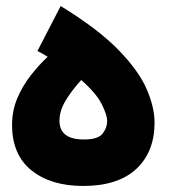

<svg xmlns="http://www.w3.org/2000/svg" viewBox="-20 -596 572 636"><path d="M255 20Q149 20 84.5 -31.5Q20 -83 20 -182Q20 -230 37.5 -271Q55 -312 82 -346.5Q109 -381 138 -408Q122 -418 104 -427L181 -576Q305 -500 372.5 -430.5Q440 -361 466 -300.5Q492 -240 492 -190Q492 -93 431.5 -36.5Q371 20 255 20ZM177 -196Q177 -134 258 -134Q305 -134 320 -153.5Q335 -173 335 -195Q335 -215 317 -251Q299 -287 249 -331Q215 -293 196 -260.5Q177 -228 177 -196Z"/></svg>

Font: Readex Pro bold
Style: Bold
Weight: 700
Designer: Bonnie Shaver-Troup, Thomas Jockin
Foundry: Lexend
Version: Version 1.200; ttfautohint (v1.8.3)